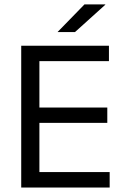

<svg xmlns="http://www.w3.org/2000/svg" viewBox="-20 -845 563 865"><path d="M157.5 0H75.6V-639H157.5ZM474.1 0H100.2V-69.7H474.1ZM463.4 -291.5H122.5V-360.4H463.4ZM470.8 -569.7H99.6V-639H470.8ZM239.9 -701.3 360.5 -825.1H454.4V-823.7L317.7 -700.4H239.9Z"/></svg>

Font: Anek Kannada Medium
Style: Regular
Weight: 500
Designer: Vaishnavi Murthy, Maithili Shingre (Kannada) & Yesha Goshar (Latin)
Foundry: Ek Type
Version: Version 1.003